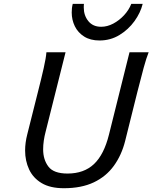

<svg xmlns="http://www.w3.org/2000/svg" viewBox="-20 -972 797 1004"><path d="M657.2 -698.7H757.3Q745.6 -669.9 731.2 -617.4Q716.8 -564.9 698.2 -490.7L634.3 -234.4Q615.7 -160.6 575.4 -105Q535.2 -49.3 470.7 -18.6Q406.2 12.2 314 12.2Q242.7 12.2 198 -14.4Q153.3 -41 132.3 -85.9Q111.3 -130.9 111.3 -185.1Q111.3 -225.6 122.6 -269.5L178.2 -490.7Q196.3 -561.5 208.5 -615.7Q220.7 -669.9 222.7 -698.7H322.8L218.8 -284.2Q212.4 -260.3 209 -236.6Q205.6 -212.9 205.6 -190.9Q205.6 -137.2 233.2 -100.8Q260.7 -64.5 333 -64.5Q418.9 -64.5 471.4 -114Q523.9 -163.6 549.8 -268.1ZM666.5 -951.7H726.1Q714.8 -905.3 683.1 -861.3Q651.4 -817.4 604.5 -788.8Q557.6 -760.3 500.5 -760.3Q452.6 -760.3 420.2 -780.8Q387.7 -801.3 371.3 -834.7Q355 -868.2 355 -906.7Q355 -918 356.2 -929.2Q357.4 -940.4 360.4 -951.7H418.9Q418.5 -946.8 418.2 -942.4Q418 -938 418 -933.1Q418 -891.1 441.9 -861.6Q465.8 -832 508.8 -832Q541 -832 572.3 -848.6Q603.5 -865.2 628.7 -892.3Q653.8 -919.4 666.5 -951.7Z"/></svg>

Font: Andika
Style: Italic
Weight: 400
Italic angle: -14°
Designer: Victor Gaultney, Annie Olsen, Julie Remington, Don Collingsworth, Eric Hays, Becca Hirsbrunner
Foundry: SIL International
Version: Version 6.101